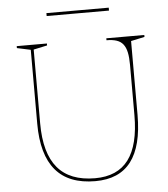

<svg xmlns="http://www.w3.org/2000/svg" viewBox="-59 -915 857 982"><g transform="rotate(-5 370.0 -424.0)"><path d="M391 15Q255 15 187.5 -64.5Q120 -144 120 -304V-683L50 -698V-708H205V-698L135 -683V-304Q135 -151 198.5 -75.5Q262 0 391 0Q506 0 562.5 -75.5Q619 -151 619 -304V-562Q619 -600 613.5 -626Q608 -652 595.5 -668Q583 -684 562 -691Q541 -698 510 -698V-708H705V-698L635 -683V-304Q635 -144 574.5 -64.5Q514 15 391 15ZM216 -848V-863H536V-848Z"/></g></svg>

Font: Kalnia Thin
Style: Regular
Weight: 250
Designer: Frida Medrano
Foundry: Frida Medrano
Version: Version 1.105